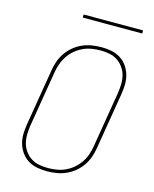

<svg xmlns="http://www.w3.org/2000/svg" viewBox="-131 -981 862 1076"><g transform="rotate(15 300.0 -443.0)"><path d="M246 8Q216 8 188 2.5Q160 -3 136.5 -17.5Q113 -32 97 -54.5Q81 -77 73 -103.5Q65 -130 65.5 -159.5Q66 -189 71 -218L125 -544Q129 -571 138.5 -598Q148 -625 164.5 -649Q181 -673 204 -692Q227 -711 253.5 -722.5Q280 -734 308 -738.5Q336 -743 363 -743Q393 -743 421 -737.5Q449 -732 472.5 -717.5Q496 -703 512 -680.5Q528 -658 536 -631.5Q544 -605 543.5 -575.5Q543 -546 538 -517L484 -191Q480 -164 470.5 -137Q461 -110 444.5 -86Q428 -62 405 -43Q382 -24 355.5 -12.5Q329 -1 301 3.5Q273 8 246 8ZM247 -11Q271 -11 296.5 -15Q322 -19 346.5 -30Q371 -41 391.5 -58.5Q412 -76 427.5 -98Q443 -120 451.5 -145Q460 -170 464 -194L518 -520Q522 -546 522.5 -572.5Q523 -599 516.5 -623Q510 -647 495.5 -667Q481 -687 460.5 -700.5Q440 -714 415 -719Q390 -724 363 -724Q339 -724 313 -720Q287 -716 263 -705Q239 -694 218 -676.5Q197 -659 182 -637Q167 -615 158 -590Q149 -565 145 -541L91 -215Q87 -189 86.5 -162.5Q86 -136 92.5 -112Q99 -88 113.5 -68Q128 -48 148.5 -34.5Q169 -21 194.5 -16Q220 -11 247 -11ZM563 -876H218V-894H563Z"/></g></svg>

Font: Iosevka Aile Thin
Style: Italic
Weight: 100
Italic angle: -9°
Designer: Belleve Invis
Foundry: Belleve Invis
Version: Version 31.1.0; ttfautohint (v1.8.4)